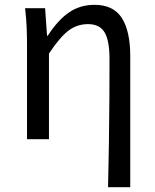

<svg xmlns="http://www.w3.org/2000/svg" viewBox="-20 -577 644 796"><path d="M428 199Q430 110 431.5 17.5Q433 -75 433.5 -164.5Q434 -254 434 -332Q434 -409 413.5 -443Q393 -477 345 -477Q300 -477 264.5 -450.5Q229 -424 183 -355V0H92V-394Q92 -427 90.5 -463.5Q89 -500 84 -543H167L175 -429H178Q220 -494 266 -525.5Q312 -557 372 -557Q450 -557 485 -502.5Q520 -448 520 -344V199Z"/></svg>

Font: Chiron Sans HK TT
Style: Regular
Weight: 400
Designer: Ryoko NISHIZUKA 西塚涼子 (kana, bopomofo & ideographs); Paul D. Hunt (Latin, Greek & Cyrillic); Sandoll Communications 산돌커뮤니
Foundry: Adobe
Version: Version 2.022;hotconv 1.0.109;makeotfexe 2.5.65596